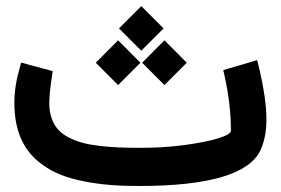

<svg xmlns="http://www.w3.org/2000/svg" viewBox="-20 -619 935 639"><path d="M376 -524.4 450.2 -450.2 524.4 -524.4 450.2 -598.6ZM453.1 -410.2 527.3 -335.9 601.6 -410.2 527.3 -484.9ZM298.8 -410.2 373 -335.9 447.3 -410.2 373 -484.9ZM449.7 -127C421.4 -127 396.5 -127.4 374.5 -128.4C331.1 -130.4 283.7 -135.3 252 -144.5C220.2 -153.8 189.5 -168.5 171.9 -189.5C154.3 -210.4 144 -239.3 144 -275.9C144 -296.4 147 -326.2 152.8 -365.2L155.3 -382.3L50.3 -410.6L45.4 -392.1C33.7 -352.1 27.8 -313.5 27.8 -276.9C27.8 -179.2 61 -114.7 118.7 -72.8C157.7 -43.5 201.2 -26.9 259.3 -15.6C317.4 -3.9 373 0 442.9 0C675.3 0 810.1 -40 847.2 -119.6C859.9 -147.9 866.7 -181.6 866.7 -220.7C866.7 -269 857.9 -328.1 840.8 -398.9L835.9 -418.9L723.1 -385.7L727.1 -367.7C741.2 -304.7 748.5 -243.2 748.5 -183.6C748.5 -175.8 734.4 -167.5 706.5 -158.7C678.2 -149.9 640.6 -142.6 593.3 -136.2C545.9 -129.9 498 -127 449.7 -127Z"/></svg>

Font: Samim
Style: Bold
Weight: 700
Foundry: DejaVu fonts team - Redesigned by Saber Rastikerdar
Version: Version 4.0.5